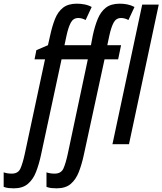

<svg xmlns="http://www.w3.org/2000/svg" viewBox="-141 -785 884 1045"><path d="M-66 240Q-81 240 -94.5 238.5Q-108 237 -121 232V153Q-101 160 -77 160Q-42 160 -29.5 131.5Q-17 103 -6 52L104 -462H47L57 -512L120 -539L132 -592Q143 -643 158.5 -682Q174 -721 202 -743Q230 -765 277 -765Q298 -765 319 -761Q340 -757 358 -747L325 -676Q305 -687 285 -687Q258 -687 244.5 -662Q231 -637 221 -591L210 -539H354L364 -592Q375 -643 391 -682Q407 -721 435 -743Q463 -765 511 -765Q532 -765 552 -761Q572 -757 591 -747L558 -676Q538 -687 518 -687Q491 -687 477.5 -662Q464 -637 454 -591L443 -539H518L502 -462H428L315 59Q304 110 288 151Q272 192 244 216Q216 240 167 240Q152 240 138.5 238.5Q125 237 112 232V153Q131 160 156 160Q192 160 204.5 131.5Q217 103 228 52L337 -462H194L82 59Q71 110 55 151Q39 192 10.5 216Q-18 240 -66 240ZM471 0 633 -760H723L561 0Z"/></svg>

Font: Noto Sans ExtraCondensed Medium
Style: Italic
Weight: 500
Width: 2
Italic angle: -12°
Designer: Monotype Design Team
Foundry: Monotype Imaging Inc.
Version: Version 2.013; ttfautohint (v1.8.4.7-5d5b)